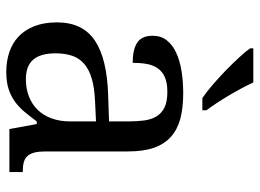

<svg xmlns="http://www.w3.org/2000/svg" viewBox="-126 -680 816 603"><g transform="rotate(90 281.5 -378.0)"><path d="M147 -145Q147 -98.1 166.7 -75Q186.5 -51.8 228 -51.8Q258.3 -51.8 283 -61.5Q307.6 -71.3 325 -89.4Q342.3 -107.4 351.6 -133.3Q360.8 -159.2 360.8 -190.9V-272L296.9 -269Q254.4 -267.1 225.8 -258.5Q197.3 -250 179.7 -234.6Q162.1 -219.2 154.5 -196.8Q147 -174.3 147 -145ZM268.1 -496.1Q239.3 -496.1 221.4 -488Q203.6 -480 193.6 -465.3Q183.6 -450.7 180.2 -430.7Q176.8 -410.6 176.8 -387.2Q135.3 -387.2 113.5 -401.4Q91.8 -415.5 91.8 -450.2Q91.8 -476.1 106 -494.1Q120.1 -512.2 144.8 -523.7Q169.4 -535.2 202.1 -540.5Q234.9 -545.9 272 -545.9Q317.9 -545.9 352.1 -536.9Q386.2 -527.8 409.2 -507.3Q432.1 -486.8 443.6 -453.9Q455.1 -420.9 455.1 -373V-113.8Q455.1 -92.8 458.5 -79.1Q461.9 -65.4 469.2 -57.1Q476.6 -48.8 488.5 -45.4Q500.5 -42 517.1 -42H520V0H384.8L369.1 -85.9H360.8Q345.2 -64.9 330.6 -47.4Q315.9 -29.8 298.3 -17.1Q280.8 -4.4 258.5 2.7Q236.3 9.8 205.1 9.8Q171.9 9.8 143.3 0.2Q114.7 -9.3 94 -29.1Q73.2 -48.8 61.5 -78.9Q49.8 -108.9 49.8 -149.9Q49.8 -229.5 106.4 -268.1Q163.1 -306.6 277.8 -310.1L360.8 -313V-373Q360.8 -399.9 357.9 -422.6Q355 -445.3 345.2 -461.7Q335.4 -478 317.1 -487.1Q298.8 -496.1 268.1 -496.1ZM325.7 -606H287.6Q267.6 -619.6 244.1 -639.9Q220.7 -660.2 198.7 -681.6Q176.8 -703.1 158.7 -722.9Q140.6 -742.7 131.3 -755.9V-766.1H238.3Q246.1 -749.5 256.6 -729.7Q267.1 -710 278.8 -690.2Q290.5 -670.4 302.7 -651.9Q314.9 -633.3 325.7 -619.1Z"/></g></svg>

Font: Droid-TTFautohint Serif
Style: Regular
Weight: 400
Foundry: Ascender Corporation
Version: Version 1.00; ttfautohint (v1.00rc1.4-1a1c-dirty) -l 8 -r 50